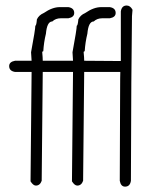

<svg xmlns="http://www.w3.org/2000/svg" viewBox="-20 -700 540 706"><path d="M462.9 -396 461.4 -35.2Q458 -13.7 439.9 -13.7Q424.3 -13.7 420.4 -35.2L421.9 -412.1Q421.9 -425.3 422.4 -435.5H289.6L285.6 -35.2Q279.3 -17.6 264.2 -17.6Q254.4 -17.6 244.6 -33.2L248.5 -435.5H137.2L133.3 -35.2Q127 -17.6 111.8 -17.6Q102.1 -17.6 92.3 -33.2L96.2 -435.5H35.2Q13.7 -439 13.7 -457Q13.7 -472.7 35.2 -476.6H96.2L94.2 -507.8Q109.9 -591.8 109.9 -605.5Q113.8 -605.5 115.7 -628.9Q123 -644.5 141.1 -652.3Q172.4 -673.8 199.7 -673.8H231.4Q252.9 -670.4 252.9 -652.3Q252.9 -636.7 231.4 -632.8H203.6Q184.6 -632.8 172.4 -621.1Q152.8 -621.1 148.9 -576.2Q141.1 -544.4 139.2 -511.7Q135.3 -511.2 135.3 -507.8Q137.2 -487.8 137.2 -476.6H248.5L246.6 -507.8Q262.2 -591.8 262.2 -605.5Q266.1 -605.5 268.1 -628.9Q275.4 -644.5 293.5 -652.3Q324.7 -673.8 352.1 -673.8H383.8Q405.3 -670.4 405.3 -652.3Q405.3 -636.7 383.8 -632.8H356Q336.9 -632.8 324.7 -621.1Q305.2 -621.1 301.3 -576.2Q293.5 -544.4 291.5 -511.7Q287.6 -511.2 287.6 -507.8Q289.6 -487.8 289.6 -476.6L424.3 -475.6V-658.2Q427.7 -679.7 445.8 -679.7Q459 -679.7 467.3 -664.1L465.3 -640.6Q462.9 -411.6 462.9 -396Z"/></svg>

Font: CEF Fonts CJK Mono
Style: Regular
Weight: 400
Designer: PartyBoss (派对大魔王)
Version: Release 2.25